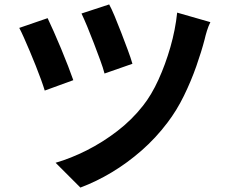

<svg xmlns="http://www.w3.org/2000/svg" viewBox="-20 -799 1040 867"><path d="M473 -779Q483 -761 497.5 -726.5Q512 -692 527.5 -651.5Q543 -611 557 -573.5Q571 -536 578 -511L452 -467Q446 -491 432.5 -527.5Q419 -564 404 -603.5Q389 -643 374 -679Q359 -715 348 -738ZM930 -699Q921 -681 914.5 -660Q908 -639 904 -621Q890 -567 866.5 -500Q843 -433 810.5 -366.5Q778 -300 736 -245Q684 -176 619.5 -119.5Q555 -63 485 -21Q415 21 343 48L231 -64Q300 -84 371.5 -120Q443 -156 509.5 -207Q576 -258 626 -322Q664 -370 695.5 -439Q727 -508 749.5 -586.5Q772 -665 780 -742ZM195 -717Q206 -694 222.5 -657Q239 -620 256 -579Q273 -538 287.5 -500.5Q302 -463 311 -437L182 -390Q176 -410 165.5 -439Q155 -468 141.5 -502Q128 -536 114 -569Q100 -602 88 -629Q76 -656 67 -673Z"/></svg>

Font: Noto Sans SC
Style: Bold
Weight: 700
Designer: Ryoko NISHIZUKA  (kana, bopomofo & ideographs); Paul D. Hunt (Latin, Greek & Cyrillic); Sandoll Communications , Soo-you
Foundry: Adobe
Version: Version 2.004-H2;hotconv 1.0.118;makeotfexe 2.5.65603